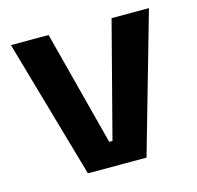

<svg xmlns="http://www.w3.org/2000/svg" viewBox="-79 -573 672 655"><g transform="rotate(-15 257.0 -245.0)"><path d="M252 -85H263.5L369 -490.5H501L361 0H154L13.5 -490.5H146.5Z"/></g></svg>

Font: Anek Devanagari SemiBold
Style: Regular
Weight: 600
Designer: Kailash Malviya (Devanagari) & Yesha Goshar (Latin)
Foundry: Ek Type
Version: Version 1.003